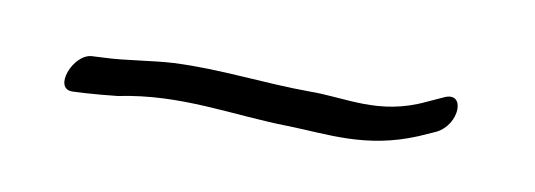

<svg xmlns="http://www.w3.org/2000/svg" viewBox="-26 -89 574 206"><g transform="rotate(-5 261.0 14.0)"><path d="M53 -9 67 -6C77 -4 88 -2 101 0C169 4 221 31 280 48C321 60 361 79 419 71L438 68C464 63 474 27 449 32L431 35C378 45 345 23 306 13C258 0 214 -19 164 -30C140 -35 113 -37 91 -42L77 -45C57 -49 32 -14 53 -9Z"/></g></svg>

Font: Stray Cat
Style: SuObl
Weight: 400
Version: Version 1.0